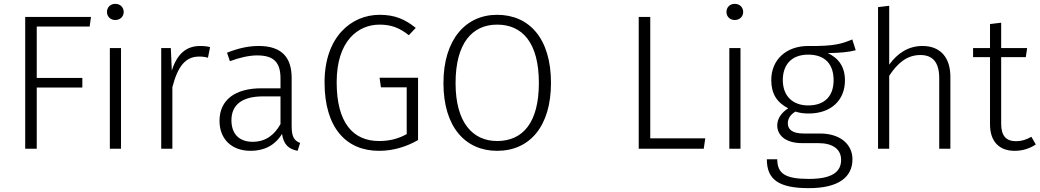

<svg xmlns="http://www.w3.org/2000/svg" viewBox="-20 -773 5404 998"><path d="M111 0H171V-318H408V-368H171V-635H446L453 -685H111Z M579 -753C553 -753 536 -734 536 -711C536 -688 553 -669 579 -669C606 -669 623 -688 623 -711C623 -734 606 -753 579 -753ZM609 -523H551V0H609Z M1020 -534C948 -534 900 -492 873 -406L868 -523H818V0H876V-320C904 -427 943 -479 1015 -479C1033 -479 1047 -477 1061 -473L1072 -528C1059 -532 1041 -534 1020 -534Z M1496 -116V-368C1496 -475 1444 -534 1325 -534C1270 -534 1218 -522 1160 -499L1175 -455C1227 -474 1275 -485 1317 -485C1404 -485 1438 -448 1438 -365V-314H1338C1204 -314 1121 -255 1121 -145C1121 -52 1182 11 1283 11C1353 11 1409 -17 1446 -77C1454 -21 1481 2 1527 11L1540 -30C1512 -41 1496 -58 1496 -116ZM1293 -36C1224 -36 1183 -76 1183 -148C1183 -231 1242 -272 1347 -272H1438V-128C1405 -69 1359 -36 1293 -36Z M1953 -696C1806 -696 1667 -581 1667 -345C1667 -108 1780 11 1950 11C2024 11 2092 -10 2153 -45V-369H1953L1960 -319H2094V-76C2051 -52 2006 -40 1950 -40C1815 -40 1730 -135 1730 -345C1730 -563 1843 -645 1953 -645C2014 -645 2057 -628 2105 -590L2141 -628C2085 -673 2033 -696 1953 -696Z M2564 -696C2400 -696 2285 -567 2285 -341C2285 -113 2399 11 2564 11C2734 11 2844 -117 2844 -342C2844 -573 2731 -696 2564 -696ZM2564 -645C2696 -645 2781 -550 2781 -342C2781 -136 2698 -40 2564 -40C2437 -40 2348 -136 2348 -341C2348 -549 2435 -645 2564 -645Z M3360 -685H3300V0H3638L3646 -54H3360Z M3799 -753C3773 -753 3756 -734 3756 -711C3756 -688 3773 -669 3799 -669C3826 -669 3843 -688 3843 -711C3843 -734 3826 -753 3799 -753ZM3829 -523H3771V0H3829Z M4410 -568C4359 -547 4321 -532 4181 -534C4066 -534 3989 -462 3989 -357C3989 -287 4017 -241 4077 -210C4041 -187 4020 -156 4020 -121C4020 -71 4062 -29 4149 -29H4234C4308 -29 4352 2 4352 58C4352 120 4306 157 4184 157C4059 157 4021 128 4020 55H3966C3966 159 4026 205 4184 205C4337 205 4411 149 4411 55C4411 -23 4347 -79 4243 -79H4158C4095 -79 4075 -102 4075 -133C4075 -157 4090 -179 4115 -193C4135 -186 4158 -183 4183 -183C4301 -183 4372 -253 4372 -355C4372 -427 4338 -471 4283 -497C4346 -498 4392 -502 4428 -512ZM4181 -489C4270 -489 4313 -438 4313 -356C4313 -273 4266 -225 4181 -225C4101 -225 4049 -273 4049 -357C4049 -434 4092 -489 4181 -489Z M4775 -534C4701 -534 4645 -496 4602 -437V-743L4544 -736V0H4602V-379C4644 -443 4693 -487 4764 -487C4827 -487 4862 -451 4862 -366V0H4920V-374C4920 -473 4869 -534 4775 -534Z M5341 -62C5315 -47 5290 -39 5261 -39C5208 -39 5184 -69 5184 -130V-476H5312L5319 -523H5184V-655L5126 -648V-523H5038V-476H5126V-127C5126 -36 5175 11 5254 11C5296 11 5332 -1 5364 -22Z"/></svg>

Font: FiraGO Light
Style: Regular
Weight: 300
Designer: bBox Type
Foundry: bBox Type GmbH
Version: Version 1.001;PS 001.001;hotconv 1.0.88;makeotf.lib2.5.64775